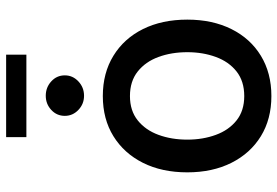

<svg xmlns="http://www.w3.org/2000/svg" viewBox="-162 -750 923 639"><g transform="rotate(-90 299.5 -430.5)"><path d="M299.3 11.2Q222.7 11.2 165.8 -23.7Q108.9 -58.6 77.1 -121.8Q45.4 -185.1 45.4 -268.6Q45.4 -353 77.1 -416.3Q108.9 -479.5 165.8 -514.6Q222.7 -549.8 299.3 -549.8Q376 -549.8 433.3 -514.6Q490.7 -479.5 522.2 -416.3Q553.7 -353 553.7 -268.6Q553.7 -185.1 522.2 -121.8Q490.7 -58.6 433.3 -23.7Q376 11.2 299.3 11.2ZM299.3 -79.1Q348.6 -79.1 381.1 -104.7Q413.6 -130.4 429.4 -173.6Q445.3 -216.8 445.3 -268.6Q445.3 -321.3 429.4 -364.5Q413.6 -407.7 381.1 -433.6Q348.6 -459.5 299.3 -459.5Q250.5 -459.5 218.3 -433.6Q186 -407.7 170.2 -364.5Q154.3 -321.3 154.3 -268.6Q154.3 -216.8 170.2 -173.6Q186 -130.4 218.3 -104.7Q250.5 -79.1 299.3 -79.1ZM300.3 -612.3Q272.9 -612.3 253.2 -631.1Q233.4 -649.9 233.4 -676.3Q233.4 -703.1 253.2 -721.4Q272.9 -739.7 300.3 -739.7Q328.1 -739.7 348.1 -721.4Q368.2 -703.1 368.2 -676.3Q368.2 -649.9 348.1 -631.1Q328.1 -612.3 300.3 -612.3ZM437 -871.6V-804.2H162.6V-871.6Z"/></g></svg>

Font: Inter 16pt Medium
Style: Regular
Weight: 500
Version: Version 4.001;git-66647c0bb